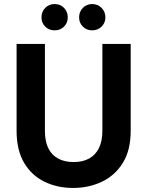

<svg xmlns="http://www.w3.org/2000/svg" viewBox="-20 -917 727 949"><path d="M341 12Q263 12 199.5 -19Q136 -50 99 -112.5Q62 -175 62 -271V-700H202V-270Q202 -219 218.5 -185Q235 -151 267 -133.5Q299 -116 344 -116Q389 -116 420.5 -133.5Q452 -151 469 -185Q486 -219 486 -270V-700H626V-271Q626 -175 587.5 -112.5Q549 -50 484 -19Q419 12 341 12ZM250 -767Q222 -767 203.5 -785.5Q185 -804 185 -831Q185 -859 203.5 -878Q222 -897 250 -897Q278 -897 296.5 -878Q315 -859 315 -831Q315 -804 296.5 -785.5Q278 -767 250 -767ZM436 -767Q408 -767 389.5 -785.5Q371 -804 371 -831Q371 -859 389.5 -878Q408 -897 436 -897Q463 -897 482 -878Q501 -859 501 -831Q501 -804 482 -785.5Q463 -767 436 -767Z"/></svg>

Font: DM Sans 10pt ExtraBold
Style: Regular
Weight: 800
Version: Version 4.004;gftools[0.9.30]